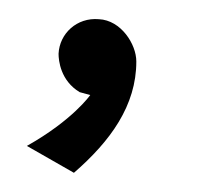

<svg xmlns="http://www.w3.org/2000/svg" viewBox="-20 -96 205 200"><path d="M57 84C95 51 122 14 122 -32C122 -50 106 -75 83 -76C60 -78 42 -61 41 -40C41 -33 43 -12 63 0L74 3C74 3 56 29 8 56Z"/></svg>

Font: Advent Pro
Style: Medium
Weight: 500
Designer: Andreas Kalpakidis
Foundry: Andreas Kalpakidis
Version: Version 2.002 2008